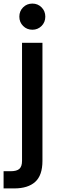

<svg xmlns="http://www.w3.org/2000/svg" viewBox="-48 -790 332 1072"><path d="M60 -697Q60 -728 81 -749Q102 -770 133 -770Q163 -770 184 -749Q205 -728 205 -697Q205 -666 184 -645Q163 -624 133 -624Q102 -624 81 -645Q60 -666 60 -697ZM189 108Q189 189 148.5 225.5Q108 262 31 262H-28V166H11Q46 166 60.5 152.5Q75 139 75 108V-551H189Z"/></svg>

Font: IBM-Poppins
Style: Poppins-Medium
Weight: 500
Designer: Mike Abbink, Paul van der Laan, Pieter van Rosmalen, Ben Mitchell, Mark Frömberg
Foundry: Bold Monday
Version: Version 1.1